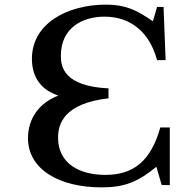

<svg xmlns="http://www.w3.org/2000/svg" viewBox="-20 -800 812 830"><path d="M641 -708C570 -757 522 -780 438 -780C272 -780 118 -699 118 -546C118 -483 143 -416 232 -387C126 -345 101 -262 101 -203C101 -67 237 10 419 10C517 10 576 -13 656 -79L679 0H714V-249H673C631 -100 554 -44 435 -44C325 -44 231 -92 231 -205C231 -266 258 -353 449 -375V-418C258 -427 243 -510 243 -558C243 -683 340 -728 432 -728C540 -728 625 -666 659 -540H696L687 -770H659Z"/></svg>

Font: Libre Baskerville
Style: Regular
Weight: 400
Designer: Pablo Impallari, Rodrigo Fuenzalida
Foundry: Pablo Impallari, Rodrigo Fuenzalida
Version: Version 1.051;Glyphs 3.2.3 (3260)